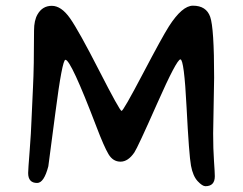

<svg xmlns="http://www.w3.org/2000/svg" viewBox="-20 -680 848 669"><path d="M728.5 -65.9Q728.5 -31.2 695.8 -31.2Q685.1 -31.2 668.7 -48.8Q652.3 -66.4 645.5 -102.5Q638.7 -138.7 630.1 -305.9Q621.6 -473.1 608.6 -473.1Q595.7 -473.1 527.6 -319.3Q459.5 -165.5 448.2 -148.9Q426.3 -116.7 399.9 -116.7Q373.5 -116.7 357.9 -143.1Q342.3 -169.4 315.9 -238.8Q227.1 -471.7 208 -471.7Q196.8 -471.7 173.1 -288.3Q149.4 -105 148.4 -100.6Q133.3 -42.5 109.4 -42.5Q78.1 -42.5 78.1 -77.1Q78.1 -88.4 83.3 -154.1Q88.4 -219.7 89.8 -262.9Q91.3 -306.2 95 -376.7Q98.6 -447.3 98.6 -573.7Q98.6 -608.9 110.8 -629.9Q127.9 -659.7 160.6 -659.7Q193.4 -659.7 223.9 -616.5Q254.4 -573.2 325.9 -433.3Q397.5 -293.5 403.6 -293.5Q409.7 -293.5 477.8 -423.1Q545.9 -552.7 568.4 -587.9Q614.7 -660.2 652.3 -660.2Q698.7 -660.2 712.4 -621.3Q726.1 -582.5 726.1 -409.2L722.7 -215.3Q722.7 -160.6 725.6 -119.4Q728.5 -78.1 728.5 -65.9Z"/></svg>

Font: Averia Sans Libre
Style: Regular
Weight: 400
Version: Version 1.002